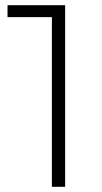

<svg xmlns="http://www.w3.org/2000/svg" viewBox="-20 -720 393 740"><path d="M180 0V-678L203 -654H9V-700H231V0Z"/></svg>

Font: MOST Montserrat Light
Style: Regular
Weight: 300
Designer: Julieta Ulanovsky
Foundry: Julieta Ulanovsky
Version: Version 8.000;March 11, 2024;FontCreator 15.0.0.2926 64-bit